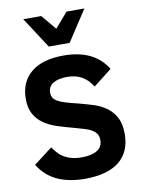

<svg xmlns="http://www.w3.org/2000/svg" viewBox="-101 -998 801 1080"><g transform="rotate(-10 300.0 -458.0)"><path d="M559.1 -195.8Q559.1 -94.2 492.4 -40Q425.8 14.2 295.9 14.2Q206.1 14.2 139.9 -15.6Q73.7 -45.4 32.2 -111.8L138.2 -192.9Q161.6 -159.7 182.6 -143.1Q203.6 -126.5 232.4 -117.2Q261.2 -107.9 298.8 -107.9Q355 -107.9 386.5 -127.2Q418 -146.5 418 -186Q418 -208.5 407 -223.6Q396 -238.8 374 -249.8Q352.1 -260.7 297.9 -274.9Q245.1 -289.1 198.5 -303.5Q151.9 -317.9 117.9 -340.8Q84 -363.8 64.5 -398.4Q44.9 -433.1 44.9 -485.8Q44.9 -582 109.9 -636Q174.8 -689.9 295.9 -689.9Q471.2 -689.9 543.9 -569.8L439 -487.8Q411.1 -530.8 376.5 -549.3Q341.8 -567.9 293.9 -567.9Q246.1 -567.9 216.1 -550.5Q186 -533.2 186 -496.1Q186 -463.4 217.3 -446Q248.5 -428.7 326.2 -411.1Q369.1 -399.9 411.1 -387Q453.1 -374 486.1 -351.1Q519 -328.1 539.1 -291Q559.1 -253.9 559.1 -195.8ZM342.8 -753.9H223.6L108.9 -930.2H211.9L282.7 -845.2L356 -930.2H458Z"/></g></svg>

Font: Clear Sans
Style: Bold
Weight: 700
Foundry: Intel Corporation
Version: Version 1.00